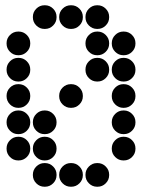

<svg xmlns="http://www.w3.org/2000/svg" viewBox="-20 -715 640 730"><path d="M149 -695Q131 -695 118 -682Q105 -669 105 -651V-649Q105 -631 118 -618Q131 -605 149 -605H151Q169 -605 182 -618Q195 -631 195 -649V-651Q195 -669 182 -682Q169 -695 151 -695ZM249 -695Q231 -695 218 -682Q205 -669 205 -651V-649Q205 -631 218 -618Q231 -605 249 -605H251Q269 -605 282 -618Q295 -631 295 -649V-651Q295 -669 282 -682Q269 -695 251 -695ZM349 -695Q331 -695 318 -682Q305 -669 305 -651V-649Q305 -631 318 -618Q331 -605 349 -605H351Q369 -605 382 -618Q395 -631 395 -649V-651Q395 -669 382 -682Q369 -695 351 -695ZM49 -595Q31 -595 18 -582Q5 -569 5 -551V-549Q5 -531 18 -518Q31 -505 49 -505H51Q69 -505 82 -518Q95 -531 95 -549V-551Q95 -569 82 -582Q69 -595 51 -595ZM349 -595Q331 -595 318 -582Q305 -569 305 -551V-549Q305 -531 318 -518Q331 -505 349 -505H351Q369 -505 382 -518Q395 -531 395 -549V-551Q395 -569 382 -582Q369 -595 351 -595ZM449 -595Q431 -595 418 -582Q405 -569 405 -551V-549Q405 -531 418 -518Q431 -505 449 -505H451Q469 -505 482 -518Q495 -531 495 -549V-551Q495 -569 482 -582Q469 -595 451 -595ZM49 -495Q31 -495 18 -482Q5 -469 5 -451V-449Q5 -431 18 -418Q31 -405 49 -405H51Q69 -405 82 -418Q95 -431 95 -449V-451Q95 -469 82 -482Q69 -495 51 -495ZM349 -495Q331 -495 318 -482Q305 -469 305 -451V-449Q305 -431 318 -418Q331 -405 349 -405H351Q369 -405 382 -418Q395 -431 395 -449V-451Q395 -469 382 -482Q369 -495 351 -495ZM449 -495Q431 -495 418 -482Q405 -469 405 -451V-449Q405 -431 418 -418Q431 -405 449 -405H451Q469 -405 482 -418Q495 -431 495 -449V-451Q495 -469 482 -482Q469 -495 451 -495ZM49 -395Q31 -395 18 -382Q5 -369 5 -351V-349Q5 -331 18 -318Q31 -305 49 -305H51Q69 -305 82 -318Q95 -331 95 -349V-351Q95 -369 82 -382Q69 -395 51 -395ZM249 -395Q231 -395 218 -382Q205 -369 205 -351V-349Q205 -331 218 -318Q231 -305 249 -305H251Q269 -305 282 -318Q295 -331 295 -349V-351Q295 -369 282 -382Q269 -395 251 -395ZM449 -395Q431 -395 418 -382Q405 -369 405 -351V-349Q405 -331 418 -318Q431 -305 449 -305H451Q469 -305 482 -318Q495 -331 495 -349V-351Q495 -369 482 -382Q469 -395 451 -395ZM49 -295Q31 -295 18 -282Q5 -269 5 -251V-249Q5 -231 18 -218Q31 -205 49 -205H51Q69 -205 82 -218Q95 -231 95 -249V-251Q95 -269 82 -282Q69 -295 51 -295ZM149 -295Q131 -295 118 -282Q105 -269 105 -251V-249Q105 -231 118 -218Q131 -205 149 -205H151Q169 -205 182 -218Q195 -231 195 -249V-251Q195 -269 182 -282Q169 -295 151 -295ZM449 -295Q431 -295 418 -282Q405 -269 405 -251V-249Q405 -231 418 -218Q431 -205 449 -205H451Q469 -205 482 -218Q495 -231 495 -249V-251Q495 -269 482 -282Q469 -295 451 -295ZM49 -195Q31 -195 18 -182Q5 -169 5 -151V-149Q5 -131 18 -118Q31 -105 49 -105H51Q69 -105 82 -118Q95 -131 95 -149V-151Q95 -169 82 -182Q69 -195 51 -195ZM149 -195Q131 -195 118 -182Q105 -169 105 -151V-149Q105 -131 118 -118Q131 -105 149 -105H151Q169 -105 182 -118Q195 -131 195 -149V-151Q195 -169 182 -182Q169 -195 151 -195ZM449 -195Q431 -195 418 -182Q405 -169 405 -151V-149Q405 -131 418 -118Q431 -105 449 -105H451Q469 -105 482 -118Q495 -131 495 -149V-151Q495 -169 482 -182Q469 -195 451 -195ZM149 -95Q131 -95 118 -82Q105 -69 105 -51V-49Q105 -31 118 -18Q131 -5 149 -5H151Q169 -5 182 -18Q195 -31 195 -49V-51Q195 -69 182 -82Q169 -95 151 -95ZM249 -95Q231 -95 218 -82Q205 -69 205 -51V-49Q205 -31 218 -18Q231 -5 249 -5H251Q269 -5 282 -18Q295 -31 295 -49V-51Q295 -69 282 -82Q269 -95 251 -95ZM349 -95Q331 -95 318 -82Q305 -69 305 -51V-49Q305 -31 318 -18Q331 -5 349 -5H351Q369 -5 382 -18Q395 -31 395 -49V-51Q395 -69 382 -82Q369 -95 351 -95Z"/></svg>

Font: Doto Rounded Black
Style: Regular
Weight: 900
Monospace: yes
Version: Version 1.000